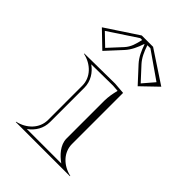

<svg xmlns="http://www.w3.org/2000/svg" viewBox="-186 -706 792 792"><g transform="rotate(45 210.0 -310.0)"><path d="M201.1 -602C209.7 -575.8 221.7 -548.3 241.2 -527.2L303.1 -460L373.3 -527.5L233.1 -620H166.9L26.7 -527.5L96.9 -460L158.8 -527.2C178.3 -548.3 190.3 -575.8 198.9 -602ZM181.2 -608C175.1 -580 168.6 -555.5 150 -535.3L96.4 -477.1L45.8 -525.7L170.5 -608ZM211.8 -608H229.5L346.2 -526.7L303.6 -477.1L250 -535.3C232.4 -554.4 220.9 -580.3 212.5 -605.8ZM140 -100C140 -51 102 -13 52 -2V0H368V-2C318 -13 280 -51 280 -100V-398L230 -402L52 -400V-398C102 -387 140 -349 140 -300ZM152 -100V-300C152 -337.4 132 -368.7 103.7 -388.6L229.6 -390L258 -387.9C252.1 -364.4 248.3 -344.1 248 -320V-100C248 -63 277.6 -31.8 305.5 -12H104.5C133.6 -32.7 152 -63.3 152 -100Z"/></g></svg>

Font: Sortefax
Style: Medium
Weight: 500
Designer: gluk
Foundry: gluk
Version: Version 0.261